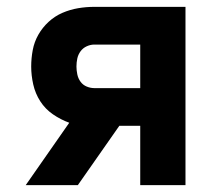

<svg xmlns="http://www.w3.org/2000/svg" viewBox="-20 -540 640 560"><path d="M207 0H55L182 -182Q157 -191 134.5 -206.5Q112 -222 97.5 -244.5Q83 -267 77 -293.5Q71 -320 71 -346Q71 -370 75.5 -394Q80 -418 92 -439Q104 -460 122 -476.5Q140 -493 162 -502.5Q184 -512 207.5 -516Q231 -520 255 -520H521V0H389V-173H328ZM255 -283H389V-410H255Q244 -410 233 -405Q222 -400 215 -390.5Q208 -381 205.5 -369.5Q203 -358 203 -346Q203 -335 205.5 -323Q208 -311 215 -301.5Q222 -292 233 -287.5Q244 -283 255 -283Z"/></svg>

Font: Iosevka Extrabold Extended
Style: Regular
Weight: 800
Width: 7
Monospace: yes
Designer: Belleve Invis
Foundry: Belleve Invis
Version: Version 32.5.0; ttfautohint (v1.8.4)